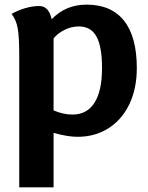

<svg xmlns="http://www.w3.org/2000/svg" viewBox="-20 -580 638 828"><path d="M570 -286Q570 -198 538 -131Q506 -64 448 -27Q390 10 314 10Q272 10 211 -7V228H63V-340Q63 -421 56.5 -457.5Q50 -494 30 -520Q58 -536 89.5 -545Q121 -554 149 -554Q170 -554 183 -540Q196 -526 203 -497Q263 -560 353 -560Q460 -560 515 -490.5Q570 -421 570 -286ZM420 -286Q420 -379 396 -422.5Q372 -466 320 -466Q288 -466 258 -451Q228 -436 211 -414V-401V-104Q252 -86 293 -86Q355 -86 387.5 -137Q420 -188 420 -286Z"/></svg>

Font: Krub
Style: Bold
Weight: 700
Version: Version 1.000; ttfautohint (v1.6)